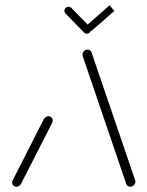

<svg xmlns="http://www.w3.org/2000/svg" viewBox="-20 -706 555 726"><path d="M42.2 0Q35.2 0 30.6 -4.6Q25.9 -9.3 25.9 -16.3Q25.9 -21.1 28.1 -24.4L145.9 -255.9Q148.9 -260.7 153.5 -263.5Q158.1 -266.3 163.3 -266.3Q170.4 -266.3 174.8 -261.7Q179.3 -257 179.3 -250Q179.3 -247.4 177.4 -241.9L59.3 -10.4Q56.7 -5.6 52 -2.8Q47.4 0 42.2 0ZM491.9 -19.3Q491.9 -11.5 486.3 -5.7Q480.7 0 473 0Q467.4 0 463.3 -2.8Q459.3 -5.6 457.4 -10.4L293.3 -492.2Q291.9 -498.1 291.9 -499.6Q291.9 -507.4 297.6 -513Q303.3 -518.5 310.7 -518.5Q316.3 -518.5 320.2 -515.7Q324.1 -513 325.9 -508.5L490.4 -26.3Q491.9 -22.2 491.9 -19.3ZM223.7 -664.8Q223.7 -671.5 228.5 -676.1Q233.3 -680.7 239.6 -680.7Q245.2 -680.7 249.3 -676.7L320.4 -603.7Q324.1 -600 324.1 -594.4Q324.1 -587.8 319.3 -583.1Q314.4 -578.5 307.8 -578.5Q301.9 -578.5 298.5 -582.6L227 -655.6Q223.7 -658.9 223.7 -664.8ZM412.6 -664.8 329.6 -592.2Q324.8 -588.1 319.3 -588.1Q313.3 -588.1 309.6 -592Q305.9 -595.9 305.9 -601.5Q305.9 -608.9 311.5 -613.3L394.4 -685.9Z"/></svg>

Font: 26F Galaxy Sans Light
Style: Italic
Weight: 300
Italic angle: -5°
Designer: C₂₉H₂₅N₃O₅
Version: Version 1.200